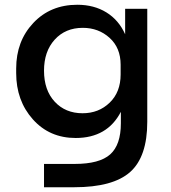

<svg xmlns="http://www.w3.org/2000/svg" viewBox="-20 -576 719 807"><path d="M292 211H165V113H294Q398 113 443 73Q488 33 488 -58V-106Q431 4 298 4Q188 4 118 -74.5Q48 -153 48 -269V-288Q48 -403 120 -479.5Q192 -556 305 -556Q375 -556 427 -524Q479 -492 506 -432V-539H599V-64Q599 83 527 147Q455 211 292 211ZM327 -100Q395 -100 441 -144.5Q487 -189 487 -263V-304Q487 -375 440.5 -417Q394 -459 328 -459Q255 -459 210 -409.5Q165 -360 165 -279Q165 -197 210 -148.5Q255 -100 327 -100Z"/></svg>

Font: Cazoo Sans Medium
Style: Regular
Weight: 500
Designer: Jonathan Barnbrook, Julián Moncada
Foundry: Barnbrook Fonts
Version: Version 2.000;Glyphs 3.3 (3337)